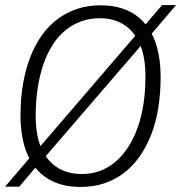

<svg xmlns="http://www.w3.org/2000/svg" viewBox="-25 -730 716 759"><path d="M671 -710 556 -575 555 -576 138 -92H136L51 8H-5L112 -129L114 -128L528 -610H530L616 -710ZM294 9Q179 9 117.5 -64Q56 -137 56 -275Q56 -340 66 -398Q76 -456 94.5 -504Q113 -552 140 -590Q167 -628 202.5 -654.5Q238 -681 280.5 -695Q323 -709 372 -709Q488 -709 549 -635.5Q610 -562 610 -425Q610 -360 600.5 -302Q591 -244 572 -196Q553 -148 526 -110Q499 -72 464 -45.5Q429 -19 386.5 -5Q344 9 294 9ZM298 -42Q337 -42 370.5 -54.5Q404 -67 432 -91Q460 -115 482 -149Q504 -183 519.5 -226.5Q535 -270 542.5 -321Q550 -372 550 -429Q550 -542 501.5 -600Q453 -658 370 -658Q331 -658 297 -646Q263 -634 234.5 -611Q206 -588 184 -554Q162 -520 147 -477Q132 -434 124 -382Q116 -330 116 -271Q116 -158 165 -100Q214 -42 298 -42Z"/></svg>

Font: Georama Light
Style: Italic
Weight: 300
Italic angle: -9°
Designer: Jean-Baptiste Levee
Foundry: Production Type
Version: Version 1.001